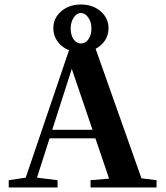

<svg xmlns="http://www.w3.org/2000/svg" viewBox="-20 -829 735 849"><path d="M18.6 0V-32.2L93.8 -43.5L285.2 -606.9Q253.4 -619.6 234.6 -645.5Q215.8 -671.4 215.8 -703.6Q215.8 -749 250.7 -779.1Q285.6 -809.1 337.4 -809.1Q390.6 -809.1 425.3 -778.8Q460 -748.5 460 -703.6Q460 -674.8 444.6 -650.9Q429.2 -627 402.8 -613.3L605.5 -40.5L672.4 -32.2V0H380.4V-32.2L462.4 -39.1L401.9 -217.3H199.2L143.6 -43.5L234.4 -32.2V0ZM337.4 -636.7Q357.9 -636.7 371.1 -655.5Q384.3 -674.3 384.3 -703.6Q384.3 -731.4 370.4 -751.5Q356.4 -771.5 337.4 -771.5Q319.3 -771.5 305.9 -751.2Q292.5 -731 292.5 -703.6Q292.5 -674.3 305.2 -655.5Q317.9 -636.7 337.4 -636.7ZM297.4 -524.4 210.9 -254.9H389.2Z"/></svg>

Font: Elstob 10pt SemiBold
Style: Regular
Weight: 600
Designer: Peter S. Baker
Version: Version 1.015